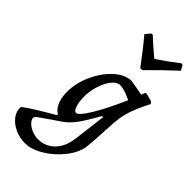

<svg xmlns="http://www.w3.org/2000/svg" viewBox="-377 -817 1131 1131"><g transform="rotate(45 188.0 -251.5)"><path d="M-79 111 -76 104Q-26 66 105 -9L106 -17Q79 -32 64.5 -66.5Q50 -101 50 -148Q50 -222 83.5 -295.5Q117 -369 169.5 -416Q222 -463 275 -463L371 -446L381 -470L389 -473L440 -459L450 -446Q387 -327 378 -247Q375 -225 372.5 -181.5Q370 -138 369 -119Q368 -99 365.5 -61Q363 -23 361 -7Q355 49 310.5 107Q266 165 204.5 203Q143 241 88 241Q43 241 3.5 222.5Q-36 204 -58.5 174Q-81 144 -79 111ZM340 -368Q280 -398 244 -398Q219 -398 195 -369Q171 -340 156 -293.5Q141 -247 141 -199Q141 -158 151 -128Q161 -98 175 -98Q196 -98 240.5 -171Q285 -244 340 -368ZM281 9 306 -192 297 -194Q248 -106 219 -67.5Q190 -29 156 -5L100 33Q55 64 36 78Q17 92 17 100Q17 116 33 132.5Q49 149 74.5 159.5Q100 170 126 170Q188 170 230 127Q272 84 281 9ZM169 -744Q204 -710 277 -649Q366 -710 408 -744L419 -742L437 -711Q364 -644 273 -552H257Q189 -644 132 -711L158 -742Z"/></g></svg>

Font: Alegreya Medium
Style: Italic
Weight: 500
Italic angle: -7°
Designer: Juan Pablo del Peral
Foundry: Huerta Tipografica
Version: Version 2.008; ttfautohint (v1.8)